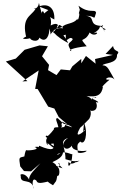

<svg xmlns="http://www.w3.org/2000/svg" viewBox="-20 -1182 828 1311"><path d="M374 -375C344 -377 388 -326 378 -291C430 -350 386 -298 405 -351C502 -300 480 -309 424 -329C427 -293 343 -331 348 -299C297 -231 282 -251 317 -244C283 -281 272 -215 365 -248C268 -271 298 -190 306 -191C296 -227 322 -175 401 -141C339 -201 303 -199 346 -202C353 -167 346 -144 247 -187C226 -124 280 -192 216 -178C267 -161 164 -151 158 -157C146 -136 140 -65 147 -114C109 -104 108 -112 118 -46L144 -14L192 -12L256 -67C220 -27 175 11 179 46C155 -6 108 5 122 18C116 84 197 25 211 109C198 80 198 23 229 52C236 76 267 67 320 55C335 60 268 40 342 83C367 46 362 67 371 19C394 24 387 -52 370 -36C420 -64 341 -96 407 -33C322 -56 306 -110 284 -116C363 -28 387 -47 338 -75C369 -90 414 -110 410 -150C385 -135 377 -121 370 -127C422 -162 465 -123 474 -130C470 -39 436 -33 449 -77C468 -43 519 -92 500 -78C505 -95 477 -57 523 -85C481 -75 458 -87 427 -95C427 -189 380 -217 445 -240C375 -194 434 -126 478 -198C469 -181 489 -129 503 -199C444 -206 466 -138 571 -153C572 -140 497 -127 512 -151C501 -208 519 -201 527 -216C559 -183 584 -269 554 -343C542 -235 552 -309 559 -291C534 -268 484 -234 527 -309C508 -299 509 -285 589 -370C614 -412 586 -440 603 -425C667 -421 635 -516 616 -493C679 -466 646 -497 604 -509C651 -535 639 -505 623 -520C565 -473 645 -499 570 -527C644 -515 675 -535 683 -590C680 -584 664 -584 728 -638C673 -632 729 -675 762 -639C723 -704 717 -736 680 -736C689 -754 783 -745 779 -808C807 -843 759 -821 752 -868L701 -814L751 -807L629 -779L633 -747L567 -800L535 -750V-780L474 -729L458 -702L395 -708L344 -640L431 -655L385 -658L308 -703L315 -739L267 -798L307 -866L250 -872L148 -842L88 -782L20 -762C69 -717 118 -672 167 -628L133 -626L244 -701L220 -575L237 -574L309 -454L351 -441L381 -383L447 -327L413 -338ZM518 -1090C529 -1098 511 -1023 508 -1054C486 -1018 425 -1024 405 -998C342 -970 373 -1034 359 -980C334 -939 307 -1004 376 -931C359 -955 366 -930 446 -888C414 -953 401 -937 429 -945C427 -866 450 -947 477 -915C465 -886 424 -895 468 -833C440 -837 472 -856 572 -866C511 -940 557 -882 592 -960C631 -921 670 -975 618 -954C702 -1003 623 -1018 701 -983C694 -960 651 -1036 698 -962C660 -1024 689 -1011 683 -1005C573 -1005 641 -1067 566 -1074C638 -1076 617 -1033 636 -1095C629 -1125 591 -1084 516 -1143L525 -1116ZM281 -1090C276 -1113 267 -1110 255 -1078C268 -1104 259 -1102 246 -1162C237 -1102 186 -1132 222 -1119C187 -1068 126 -1061 160 -924C221 -941 145 -939 138 -917C175 -911 221 -933 190 -929C167 -913 239 -883 249 -925C295 -882 320 -945 316 -987C345 -915 289 -932 369 -992C344 -988 372 -982 383 -1012C428 -1002 407 -938 420 -964C461 -942 440 -973 407 -989C335 -997 361 -951 372 -1007C381 -1002 376 -1035 326 -1008C339 -1076 294 -1076 351 -1049C355 -1130 308 -1162 246 -1138L310 -1113Z"/></svg>

Font: Hussar Lance
Style: ExBd
Weight: 700
Foundry: Cannot Into Space Fonts, PlusOne Fonts
Version: Version 2.270